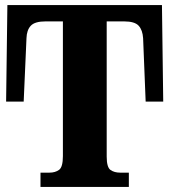

<svg xmlns="http://www.w3.org/2000/svg" viewBox="-20 -734 665 754"><path d="M139 0V-56H174Q197 -56 212 -67Q227 -78 227 -121V-650H159Q117 -650 101 -633Q85 -616 84 -584L73 -335H4L9 -714H616L621 -335H552L542 -584Q540 -616 524.5 -633Q509 -650 467 -650H399V-119Q399 -77 414 -66.5Q429 -56 452 -56H486V0Z"/></svg>

Font: Noto Serif SemiCondensed ExtraBold
Style: Regular
Weight: 800
Width: 4
Designer: Monotype Design Team
Foundry: Monotype Imaging Inc.
Version: Version 2.015